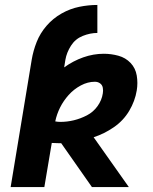

<svg xmlns="http://www.w3.org/2000/svg" viewBox="-20 -755 616 775"><path d="M23 0H159L189 -178Q203 -177 217 -177Q222 -177 227 -177L351 0H500L358 -201Q401 -215 439.5 -241.5Q478 -268 501.5 -307.5Q525 -347 532 -390Q537 -420 532 -450Q527 -480 507 -501Q487 -522 458 -530Q429 -538 399 -538Q357 -538 316 -523.5Q275 -509 239 -483L244 -514Q249 -543 266.5 -570.5Q284 -598 314 -610Q344 -622 373 -622V-735Q337 -735 300 -727.5Q263 -720 228.5 -700.5Q194 -681 168 -651Q142 -621 128 -585.5Q114 -550 108 -514ZM224 -263Q213 -263 203 -265Q209 -294 222.5 -321Q236 -348 257 -371.5Q278 -395 306 -410Q334 -425 363 -425Q375 -425 384 -418.5Q393 -412 395 -400.5Q397 -389 395 -378Q391 -351 374 -327Q357 -303 331 -289.5Q305 -276 278 -269.5Q251 -263 224 -263Z"/></svg>

Font: Iosevka Sparkle Extrabold
Style: Italic
Weight: 800
Italic angle: -9°
Designer: Belleve Invis
Foundry: Belleve Invis
Version: Version 4.5.0; ttfautohint (v1.8.3)